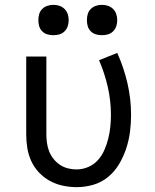

<svg xmlns="http://www.w3.org/2000/svg" viewBox="-20 -763 640 791"><path d="M296 8Q267 8 239 2Q211 -4 186 -17.5Q161 -31 141 -52Q121 -73 109 -99Q97 -125 92.5 -153.5Q88 -182 88 -210V-530H171V-210Q171 -192 173.5 -174Q176 -156 182.5 -139.5Q189 -123 200.5 -108.5Q212 -94 227 -84Q242 -74 259.5 -69.5Q277 -65 295 -65Q320 -65 343.5 -75Q367 -85 383.5 -103.5Q400 -122 410 -145Q420 -168 426 -192Q432 -216 434.5 -240.5Q437 -265 437 -290Q437 -348 424 -405Q411 -462 388 -515L463 -545Q490 -485 505 -420.5Q520 -356 520 -289Q520 -254 515.5 -219.5Q511 -185 500 -151.5Q489 -118 471 -87.5Q453 -57 426 -34.5Q399 -12 365 -2Q331 8 296 8ZM400 -618Q387 -618 375 -621.5Q363 -625 354 -634Q345 -643 341.5 -655Q338 -667 338 -680Q338 -693 341.5 -705Q345 -717 354 -726Q363 -735 375 -739Q387 -743 400 -743Q413 -743 425 -739Q437 -735 446 -726Q455 -717 459 -705Q463 -693 463 -680Q463 -667 459 -655Q455 -643 446 -634Q437 -625 425 -621.5Q413 -618 400 -618ZM200 -618Q187 -618 175 -621.5Q163 -625 154 -634Q145 -643 141.5 -655Q138 -667 138 -680Q138 -693 141.5 -705Q145 -717 154 -726Q163 -735 175 -739Q187 -743 200 -743Q213 -743 225 -739Q237 -735 246 -726Q255 -717 259 -705Q263 -693 263 -680Q263 -667 259 -655Q255 -643 246 -634Q237 -625 225 -621.5Q213 -618 200 -618Z"/></svg>

Font: Iosevka Mono
Style: Regular
Weight: 400
Designer: Belleve Invis
Foundry: Belleve Invis
Version: Version 11.1.1